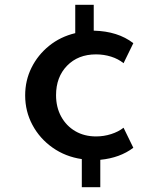

<svg xmlns="http://www.w3.org/2000/svg" viewBox="-20 -656 670 805"><path d="M323 129H400.5V14Q483 6 539 -36.5L498 -120.5Q476.5 -103.5 446 -93.8Q415.5 -84 383 -84Q333.5 -84 295.8 -106Q258 -128 236.5 -167.2Q215 -206.5 215 -257Q215 -333 261.2 -380.5Q307.5 -428 382.5 -428Q415.5 -428 445.8 -418.5Q476 -409 498 -391L539 -475Q474.5 -525 373 -527.5V-636H295.5V-517Q233 -502 185.8 -463.8Q138.5 -425.5 112 -372Q85.5 -318.5 85.5 -256Q85.5 -189 116.2 -131.8Q147 -74.5 200.8 -36.8Q254.5 1 323 11Z"/></svg>

Font: Spartan SemiBold
Style: Regular
Weight: 600
Designer: Matt Bailey, Mirko Velimirovic
Foundry: Matt Bailey
Version: Version 1.003; ttfautohint (v1.8.3)